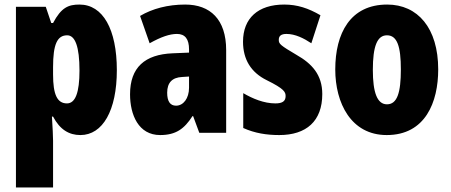

<svg xmlns="http://www.w3.org/2000/svg" viewBox="-20 -583 1978 843"><path d="M329 -563C280 -563 249 -550 213 -482H205L181 -553H50V240H213V35C213 14 211 -21 208 -71H213C243 -14 283 10 333 10C431 10 493 -98 493 -275C493 -454 432 -563 329 -563ZM275 -428C310 -428 329 -378 329 -273C329 -177 311 -129 274 -129C231 -129 213 -168 213 -256V-288C213 -388 231 -428 275 -428Z M793 -563C717 -563 649 -545 595 -513L637 -393C687 -421 725 -434 757 -434C793 -434 810 -411 810 -366V-352L738 -349C616 -344 551 -287 551 -169C551 -79 588 10 683 10C752 10 789 -17 825 -73H828L855 0H973V-363C973 -498 903 -563 793 -563ZM780 -245 810 -247V-198C810 -151 785 -119 753 -119C727 -119 714 -138 714 -176C714 -220 736 -243 780 -245Z M1395 -170C1395 -255 1349 -304 1282 -342C1211 -384 1204 -390 1204 -408C1204 -426 1215 -434 1238 -434C1276 -434 1314 -415 1347 -393L1387 -516C1334 -547 1285 -563 1228 -563C1113 -563 1047 -503 1047 -400C1047 -322 1082 -265 1151 -231C1228 -193 1234 -179 1234 -161C1234 -138 1219 -129 1189 -129C1139 -129 1089 -150 1048 -174V-21C1099 2 1151 10 1206 10C1325 10 1395 -51 1395 -170Z M1904 -278C1904 -460 1814 -563 1680 -563C1518 -563 1452 -437 1452 -278C1452 -131 1521 10 1678 10C1848 10 1904 -135 1904 -278ZM1617 -276C1617 -380 1636 -428 1679 -428C1724 -428 1740 -379 1740 -278C1740 -176 1724 -125 1679 -125C1636 -125 1617 -177 1617 -276Z"/></svg>

Font: Noto Sans Bengali ExtraCondensed Black
Style: Regular
Weight: 900
Width: 2
Designer: Joana Ranito - Universal Thirst; Jelle Bosma - Monotype Design Team
Foundry: Universal Thirst ehf.
Version: Version 3.000